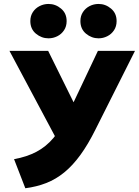

<svg xmlns="http://www.w3.org/2000/svg" viewBox="-20 -964 721 997"><path d="M111.5 13.5 53 -137.5Q119.5 -149.5 169.2 -175.8Q219 -202 257.5 -247.5Q296 -293 329 -363L488.5 -700H681L475.5 -291Q437 -213.5 397.2 -159Q357.5 -104.5 313.8 -68.8Q270 -33 220 -13.5Q170 6 111.5 13.5ZM298.5 -194.5 29 -700H230L411 -334ZM232 -765Q195.5 -765 166.5 -789.2Q137.5 -813.5 137.5 -854.5Q137.5 -881.5 150.8 -901.5Q164 -921.5 185.8 -932.5Q207.5 -943.5 232 -943.5Q268.5 -943.5 297.2 -919.2Q326 -895 326 -854.5Q326 -827 312.5 -806.8Q299 -786.5 277.5 -775.8Q256 -765 232 -765ZM492 -765Q455.5 -765 426.5 -789.2Q397.5 -813.5 397.5 -854.5Q397.5 -881.5 410.8 -901.5Q424 -921.5 445.5 -932.5Q467 -943.5 492 -943.5Q528 -943.5 556.8 -919.2Q585.5 -895 585.5 -854.5Q585.5 -827 572 -806.8Q558.5 -786.5 537 -775.8Q515.5 -765 492 -765Z"/></svg>

Font: Geologica Cursive
Style: Bold
Weight: 700
Designer: Sindre Bremnes, Frode Helland
Foundry: Monokrom Skriftforlag AS
Version: Version 1.010;gftools[0.9.28]